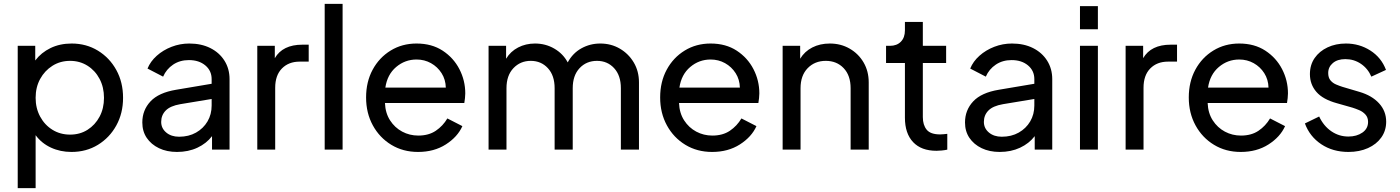

<svg xmlns="http://www.w3.org/2000/svg" viewBox="-20 -777 7268 997"><path d="M72 200V-539H163V-463Q194 -504 242.5 -527.5Q291 -551 352 -551Q428 -551 488.5 -514Q549 -477 584 -413.5Q619 -350 619 -269Q619 -189 584 -125.5Q549 -62 488.5 -25Q428 12 351 12Q293 12 244.5 -10.5Q196 -33 165 -75V200ZM344 -78Q395 -78 434.5 -103Q474 -128 497 -171Q520 -214 520 -269Q520 -324 497 -367.5Q474 -411 434 -436Q394 -461 344 -461Q293 -461 252.5 -435.5Q212 -410 188.5 -367Q165 -324 165 -269Q165 -215 188.5 -171.5Q212 -128 252.5 -103Q293 -78 344 -78Z M899 12Q846 12 805.5 -7.5Q765 -27 742 -61Q719 -95 719 -141Q719 -205 761.5 -250.5Q804 -296 895 -311L1079 -342V-366Q1079 -410 1046 -437.5Q1013 -465 961 -465Q914 -465 879 -441.5Q844 -418 827 -379L746 -421Q761 -458 794 -487.5Q827 -517 871 -534Q915 -551 963 -551Q1025 -551 1072 -527.5Q1119 -504 1145.5 -462Q1172 -420 1172 -366V0H1081V-70Q1052 -32 1005 -10Q958 12 899 12ZM817 -144Q817 -111 843 -89Q869 -67 910 -67Q960 -67 998 -88.5Q1036 -110 1057.5 -146.5Q1079 -183 1079 -229V-263L916 -236Q864 -227 840.5 -203Q817 -179 817 -144Z M1316 0V-539H1407V-475Q1448 -545 1550 -545H1583V-457H1536Q1479 -457 1444 -421.5Q1409 -386 1409 -321V0Z M1666 0V-757H1759V0Z M2151 12Q2073 12 2012 -25Q1951 -62 1916 -126Q1881 -190 1881 -271Q1881 -352 1915 -415Q1949 -478 2008.5 -514.5Q2068 -551 2143 -551Q2222 -551 2278.5 -514Q2335 -477 2365.5 -418Q2396 -359 2396 -292Q2396 -281 2394.5 -267.5Q2393 -254 2391 -242H1979Q1981 -190 2005.5 -152Q2030 -114 2068.5 -93.5Q2107 -73 2152 -73Q2206 -73 2243 -98Q2280 -123 2303 -162L2381 -122Q2356 -66 2295 -27Q2234 12 2151 12ZM2143 -468Q2083 -468 2037 -429Q1991 -390 1981 -322H2295Q2294 -364 2273 -397Q2252 -430 2218 -449Q2184 -468 2143 -468Z M2517 0V-539H2608V-472Q2631 -510 2670.5 -530.5Q2710 -551 2758 -551Q2813 -551 2858.5 -524.5Q2904 -498 2928 -453Q2954 -501 2999 -526Q3044 -551 3097 -551Q3153 -551 3198.5 -524.5Q3244 -498 3271 -452.5Q3298 -407 3298 -349V0H3204V-319Q3204 -385 3169 -423Q3134 -461 3080 -461Q3025 -461 2989.5 -423Q2954 -385 2954 -319V0H2860V-319Q2860 -385 2825 -423Q2790 -461 2736 -461Q2682 -461 2646 -423Q2610 -385 2610 -319V0Z M3678 12Q3600 12 3539 -25Q3478 -62 3443 -126Q3408 -190 3408 -271Q3408 -352 3442 -415Q3476 -478 3535.5 -514.5Q3595 -551 3670 -551Q3749 -551 3805.5 -514Q3862 -477 3892.5 -418Q3923 -359 3923 -292Q3923 -281 3921.5 -267.5Q3920 -254 3918 -242H3506Q3508 -190 3532.5 -152Q3557 -114 3595.5 -93.5Q3634 -73 3679 -73Q3733 -73 3770 -98Q3807 -123 3830 -162L3908 -122Q3883 -66 3822 -27Q3761 12 3678 12ZM3670 -468Q3610 -468 3564 -429Q3518 -390 3508 -322H3822Q3821 -364 3800 -397Q3779 -430 3745 -449Q3711 -468 3670 -468Z M4044 0V-539H4135V-472Q4158 -510 4198 -530.5Q4238 -551 4289 -551Q4346 -551 4392 -524.5Q4438 -498 4464.5 -452.5Q4491 -407 4491 -349V0H4397V-319Q4397 -385 4361 -423Q4325 -461 4268 -461Q4211 -461 4174 -423Q4137 -385 4137 -319V0Z M4843 6Q4764 6 4721.5 -39Q4679 -84 4679 -166V-450H4581V-539H4601Q4637 -539 4658 -560.5Q4679 -582 4679 -619V-663H4772V-539H4893V-450H4772V-169Q4772 -128 4792 -103.5Q4812 -79 4862 -79Q4869 -79 4879.5 -80Q4890 -81 4899 -82V0Q4886 3 4870 4.5Q4854 6 4843 6Z M5171 12Q5118 12 5077.5 -7.5Q5037 -27 5014 -61Q4991 -95 4991 -141Q4991 -205 5033.5 -250.5Q5076 -296 5167 -311L5351 -342V-366Q5351 -410 5318 -437.5Q5285 -465 5233 -465Q5186 -465 5151 -441.5Q5116 -418 5099 -379L5018 -421Q5033 -458 5066 -487.5Q5099 -517 5143 -534Q5187 -551 5235 -551Q5297 -551 5344 -527.5Q5391 -504 5417.5 -462Q5444 -420 5444 -366V0H5353V-70Q5324 -32 5277 -10Q5230 12 5171 12ZM5089 -144Q5089 -111 5115 -89Q5141 -67 5182 -67Q5232 -67 5270 -88.5Q5308 -110 5329.5 -146.5Q5351 -183 5351 -229V-263L5188 -236Q5136 -227 5112.5 -203Q5089 -179 5089 -144Z M5588 -625V-745H5681V-625ZM5588 0V-539H5681V0Z M5825 0V-539H5916V-475Q5957 -545 6059 -545H6092V-457H6045Q5988 -457 5953 -421.5Q5918 -386 5918 -321V0Z M6423 12Q6345 12 6284 -25Q6223 -62 6188 -126Q6153 -190 6153 -271Q6153 -352 6187 -415Q6221 -478 6280.5 -514.5Q6340 -551 6415 -551Q6494 -551 6550.5 -514Q6607 -477 6637.5 -418Q6668 -359 6668 -292Q6668 -281 6666.5 -267.5Q6665 -254 6663 -242H6251Q6253 -190 6277.5 -152Q6302 -114 6340.5 -93.5Q6379 -73 6424 -73Q6478 -73 6515 -98Q6552 -123 6575 -162L6653 -122Q6628 -66 6567 -27Q6506 12 6423 12ZM6415 -468Q6355 -468 6309 -429Q6263 -390 6253 -322H6567Q6566 -364 6545 -397Q6524 -430 6490 -449Q6456 -468 6415 -468Z M6982 12Q6901 12 6841 -28Q6781 -68 6756 -136L6830 -172Q6853 -123 6893 -95.5Q6933 -68 6982 -68Q7025 -68 7054.5 -88.5Q7084 -109 7084 -144Q7084 -167 7070.5 -182Q7057 -197 7038 -205Q7019 -213 7003 -218L6922 -241Q6849 -261 6815.5 -300Q6782 -339 6782 -392Q6782 -440 6806.5 -475.5Q6831 -511 6873.5 -531Q6916 -551 6969 -551Q7039 -551 7096 -514.5Q7153 -478 7177 -414L7101 -379Q7083 -421 7047 -445.5Q7011 -470 6966 -470Q6925 -470 6901 -449.5Q6877 -429 6877 -398Q6877 -374 6888.5 -360Q6900 -346 6917.5 -338.5Q6935 -331 6951 -326L7039 -300Q7104 -281 7141 -240.5Q7178 -200 7178 -145Q7178 -99 7153 -63.5Q7128 -28 7083.5 -8Q7039 12 6982 12Z"/></svg>

Font: Pitagon Sans Text Medium
Style: Regular
Weight: 500
Designer: Travis Tran
Foundry: Pitagon
Version: Version 1.000; ttfautohint (v1.8.4.7-5d5b);gftools[0.9.26]